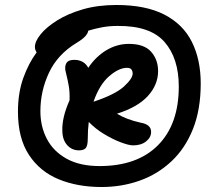

<svg xmlns="http://www.w3.org/2000/svg" viewBox="-20 -897 878 770"><path d="M387 -147Q291 -147 215.5 -178Q140 -209 96 -276Q52 -343 52 -449Q52 -525 73.5 -584.5Q95 -644 127 -687Q120 -697 120 -709Q120 -731 143 -759.5Q166 -788 209 -815Q252 -842 312 -859.5Q372 -877 447 -877Q564 -877 639 -838.5Q714 -800 749.5 -729Q785 -658 785 -562Q785 -458 754 -380Q723 -302 667.5 -250Q612 -198 540 -172.5Q468 -147 387 -147ZM142 -451Q142 -389 168.5 -339Q195 -289 248 -260Q301 -231 379 -231Q531 -231 614 -315Q697 -399 697 -550Q697 -663 640 -728.5Q583 -794 452 -793Q418 -793 389 -787.5Q360 -782 334 -774Q331 -751 287 -725Q211 -679 176.5 -605.5Q142 -532 142 -451ZM297 -294Q268 -294 249 -315.5Q230 -337 230 -374Q229 -398 236 -428.5Q243 -459 259 -495Q260 -527 256 -551Q252 -575 244 -607Q238 -628 245.5 -642.5Q253 -657 277 -657Q317 -657 334 -625Q364 -670 406.5 -695.5Q449 -721 497 -721Q558 -721 586 -689.5Q614 -658 614 -612Q614 -557 573 -512Q532 -467 449 -441Q486 -418 544 -405Q586 -398 586 -368Q586 -346 566 -330Q546 -314 514 -314Q497 -314 465 -326Q433 -338 398 -359Q363 -380 336 -408Q332 -376 332 -341Q332 -313 324 -303.5Q316 -294 297 -294ZM489 -625Q457 -625 418 -591.5Q379 -558 355 -489Q442 -518 477 -550Q512 -582 512 -602Q512 -612 507 -618.5Q502 -625 489 -625Z"/></svg>

Font: Shantell Sans Normal
Style: Regular
Weight: 500
Designer: Stephen Nixon, Anya Danilova, Shantell Martin
Foundry: Arrow Type
Version: Version 1.009;[a7da0bfa3]